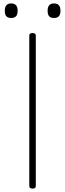

<svg xmlns="http://www.w3.org/2000/svg" viewBox="-20 -1087 379 1121"><path d="M171 14Q160 14 155.5 10Q151 6 151 -1V-879Q151 -887 155.5 -890.5Q160 -894 170 -894Q179 -894 184 -890.5Q189 -887 189 -879V-1Q189 6 185 10Q181 14 171 14ZM45 -982Q26 -982 17 -992Q8 -1002 8 -1024Q8 -1046 17.5 -1056.5Q27 -1067 45 -1067Q64 -1067 73.5 -1056.5Q83 -1046 83 -1024Q83 -1002 73.5 -992Q64 -982 45 -982ZM295 -982Q276 -982 267 -992Q258 -1002 258 -1024Q258 -1046 267.5 -1056.5Q277 -1067 295 -1067Q314 -1067 323.5 -1056.5Q333 -1046 333 -1024Q333 -1002 323.5 -992Q314 -982 295 -982Z"/></svg>

Font: Playwrite HR Lijeva Thin
Style: Regular
Weight: 250
Designer: Veronika Burian, José Scaglione
Foundry: TypeTogether
Version: Version 1.002